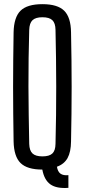

<svg xmlns="http://www.w3.org/2000/svg" viewBox="-20 -828 417 946"><path d="M317 97.5Q259 102 228.5 80.5Q198 59 188.5 7.5Q114 7.5 81.2 -24.8Q48.5 -57 47 -131.5Q46 -200.5 45.2 -267Q44.5 -333.5 44.5 -400Q44.5 -466.5 45.2 -533Q46 -599.5 47 -668.5Q48.5 -743 81.2 -775.2Q114 -807.5 189 -807.5Q263.5 -807.5 296.2 -775.2Q329 -743 330 -668.5Q331.5 -599.5 332.2 -532.5Q333 -465.5 333 -399.5Q333 -333.5 332.2 -267Q331.5 -200.5 330 -131.5Q329.5 -79.5 313 -49.5Q296.5 -19.5 260.5 -6.5Q264.5 18 278.2 27.8Q292 37.5 317 35ZM189 -57.5Q223 -57.5 238 -71.8Q253 -86 253.5 -119Q255.5 -190 256.2 -260.8Q257 -331.5 257 -402Q257 -472.5 256 -542.2Q255 -612 253.5 -681Q253 -714 238 -728.5Q223 -743 189 -743Q155.5 -743 140.2 -728.5Q125 -714 124 -681Q122 -612 121 -542.2Q120 -472.5 120.2 -402Q120.5 -331.5 121.5 -260.8Q122.5 -190 124 -119Q125 -86 140.2 -71.8Q155.5 -57.5 189 -57.5Z"/></svg>

Font: Big Shoulders Display Thin Medium
Style: Regular
Weight: 500
Version: Version 2.002